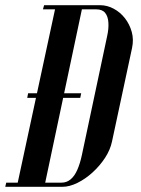

<svg xmlns="http://www.w3.org/2000/svg" viewBox="-82 -719 541 739"><path d="M26.2 -360 22.8 -342.2H226.8L230.5 -360ZM-61.8 0H158.5Q185.5 0 216.1 -15.1Q246.8 -30.2 274.5 -55.5Q302.2 -80.8 322.4 -111.6Q342.5 -142.5 349.2 -174.8L426.2 -534Q433.2 -566.8 425.1 -596.1Q417 -625.5 398.9 -648.8Q380.8 -672 355.6 -685.5Q330.5 -699 303.5 -699H87.8L83.2 -683H129.8L-13.8 -16H-58ZM154.8 -16H92L233.2 -683H288.5Q312 -683 322.9 -669.2Q333.8 -655.5 335.2 -631.9Q336.8 -608.2 330.2 -579L233 -121.5Q226 -89 215.4 -65Q204.8 -41 189.6 -28.5Q174.5 -16 154.8 -16Z"/></svg>

Font: Emberly Black
Style: Italic
Weight: 900
Italic angle: -12°
Designer: Rajesh Rajput
Foundry: Rajesh Rajput
Version: Version 1.000